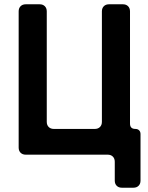

<svg xmlns="http://www.w3.org/2000/svg" viewBox="-20 -721 691 895"><path d="M515 121V33Q515 18 506 9Q497 0 482 0H100Q85 0 76 -9Q67 -18 67 -33V-668Q67 -683 76 -692Q85 -701 100 -701H165Q180 -701 189 -692Q198 -683 198 -668V-153Q198 -138 207 -129Q216 -120 231 -120H422Q437 -120 446 -129Q455 -138 455 -153V-668Q455 -683 464 -692Q473 -701 488 -701H553Q568 -701 577 -692Q586 -683 586 -668V-145Q586 -120 611 -120Q622 -120 628.5 -113.5Q635 -107 635 -96V121Q635 136 626 145Q617 154 602 154H548Q533 154 524 145Q515 136 515 121Z"/></svg>

Font: Higure Gothic Black
Style: Regular
Weight: 900
Designer: Yoshimichi Ohira
Foundry: Positype
Version: Version 1.000